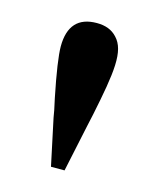

<svg xmlns="http://www.w3.org/2000/svg" viewBox="-66 -868 364 451"><g transform="rotate(15 115.5 -643.0)"><path d="M132 -466 156 -579C157 -585 160 -596 163 -611C185 -718 193 -772 165 -801C153 -814 137 -820 116 -820C71 -820 48 -795 48 -745C48 -724 54 -683 66 -624C71 -602 74 -587 75 -579L99 -466Z"/></g></svg>

Font: AllPunType Bold
Style: Regular
Weight: 700
Version: 1.0